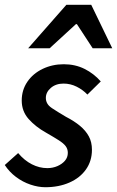

<svg xmlns="http://www.w3.org/2000/svg" viewBox="-24 -772 490 804"><path d="M166 12Q136 12 103.5 1Q71 -10 43 -31Q15 -52 -4 -81L52 -131Q78 -100 109.5 -84Q141 -68 174 -68Q197 -68 216.5 -76.5Q236 -85 248 -99Q260 -113 260 -132Q260 -148 251 -160Q242 -172 221.5 -185Q201 -198 168 -217Q125 -241 96 -273.5Q67 -306 67 -351Q67 -395 90.5 -429.5Q114 -464 154.5 -483.5Q195 -503 243 -503Q291 -503 330 -483.5Q369 -464 398 -431L342 -376Q323 -396 297 -409Q271 -422 242 -422Q210 -422 189 -404Q168 -386 168 -362Q168 -336 193 -319.5Q218 -303 252 -283Q287 -265 311 -245Q335 -225 348 -201Q361 -177 361 -145Q361 -98 336 -62.5Q311 -27 266.5 -7.5Q222 12 166 12ZM94 -570 254 -752H358L446 -570H364L298 -671H294L184 -570Z"/></svg>

Font: Source Sans 3 ExtraLight SemiBold
Style: Italic
Weight: 600
Italic angle: -11°
Version: Version 3.052;hotconv 1.1.0;makeotfexe 2.6.0